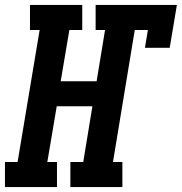

<svg xmlns="http://www.w3.org/2000/svg" viewBox="-61 -755 734 775"><path d="M-41 0V-101H10L99 -634H60V-735H271V-634H219L184 -427H329L363 -634H325V-735H653L624 -562H524L536 -634H483L395 -101H433V0H223V-101H275L312 -326H168L130 -101H169V0Z"/></svg>

Font: Iosevka Curly Slab ExObl
Style: Bold
Weight: 700
Width: 7
Italic angle: -9°
Monospace: yes
Designer: Belleve Invis
Foundry: Belleve Invis
Version: Version 11.0.0; ttfautohint (v1.8.3)